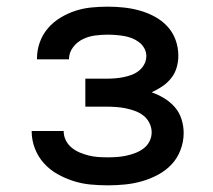

<svg xmlns="http://www.w3.org/2000/svg" viewBox="-20 -548 640 576"><path d="M303 8Q277 8 251 5.5Q225 3 200 -5Q175 -13 152 -26Q129 -39 111.5 -58.5Q94 -78 84.5 -103Q75 -128 75 -154Q75 -154 75 -154Q75 -154 75 -155H171Q171 -140 177.5 -127Q184 -114 195 -105Q206 -96 219 -90.5Q232 -85 246 -81.5Q260 -78 274 -77Q288 -76 303 -76Q317 -76 331 -77Q345 -78 359 -81Q373 -84 386 -89Q399 -94 410.5 -102.5Q422 -111 428.5 -124Q435 -137 435 -151Q435 -165 428.5 -178.5Q422 -192 410.5 -201Q399 -210 385.5 -215Q372 -220 357.5 -223Q343 -226 328.5 -227Q314 -228 300 -228H236V-312H300Q313 -312 325.5 -313Q338 -314 350.5 -316.5Q363 -319 375 -323.5Q387 -328 397 -336Q407 -344 413 -355.5Q419 -367 419 -380Q419 -380 419 -380Q419 -380 419 -380Q419 -392 413 -403Q407 -414 397 -421.5Q387 -429 375.5 -433.5Q364 -438 352 -440Q340 -442 327.5 -443Q315 -444 303 -444Q284 -444 265 -441.5Q246 -439 228.5 -430.5Q211 -422 199 -406Q187 -390 187 -371Q187 -371 187 -371Q187 -371 187 -370H91Q91 -371 91 -372Q91 -373 91 -373Q91 -398 99.5 -421.5Q108 -445 124 -463.5Q140 -482 161.5 -495Q183 -508 206 -515.5Q229 -523 253.5 -525.5Q278 -528 303 -528Q327 -528 351 -525.5Q375 -523 398.5 -516.5Q422 -510 443.5 -498.5Q465 -487 481.5 -469.5Q498 -452 506.5 -429Q515 -406 515 -381Q515 -363 510 -345.5Q505 -328 493.5 -313.5Q482 -299 467 -289Q452 -279 435 -271Q455 -264 473 -253Q491 -242 504.5 -226.5Q518 -211 524.5 -190.5Q531 -170 531 -149Q531 -123 521.5 -98Q512 -73 494.5 -54.5Q477 -36 453.5 -23.5Q430 -11 405 -4Q380 3 354.5 5.5Q329 8 303 8Z"/></svg>

Font: Zed Mono Medium Extended
Style: Regular
Weight: 500
Width: 7
Monospace: yes
Designer: Belleve Invis
Foundry: Belleve Invis
Version: Version 1.0.0; ttfautohint (v1.8.4)